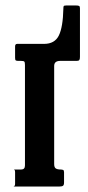

<svg xmlns="http://www.w3.org/2000/svg" viewBox="-20 -680 322 700"><path d="M56.5 -458H47Q40 -458 37.5 -459.8Q35 -461.5 35 -469V-510.5Q35 -520 42.5 -520H140.5Q179.5 -520 194.5 -550.5Q209.5 -581 211 -648Q211 -655 212.2 -657.5Q213.5 -660 221 -660H257.5Q264.5 -660 268 -658.5Q271.5 -657 271.5 -650V-472.5Q271.5 -464.5 269.2 -461.2Q267 -458 259.5 -458H199.5Q177.5 -458 177.5 -439.5V-82Q177.5 -70 183.2 -66Q189 -62 201.5 -62H199.5Q206.5 -62 210 -60.5Q213.5 -59 213.5 -52V-15Q213.5 -5.5 209.8 -2.8Q206 0 197 0H34.5Q27 0 31 -1.2Q35 -2.5 35 -10V-53Q35 -59.5 32 -60.8Q29 -62 35.5 -62H57.5Q71 -62 71 -77V-443Q71 -453 68.5 -455.5Q66 -458 56.5 -458Z"/></svg>

Font: Besley* Condensed Medium
Style: Regular
Weight: 500
Width: 3
Designer: Owen Earl
Foundry: indestructible type*
Version: Version 3.000; ttfautohint (v1.8.3)